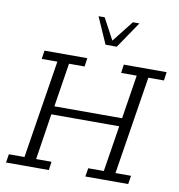

<svg xmlns="http://www.w3.org/2000/svg" viewBox="-87 -878 892 958"><g transform="rotate(10 359.0 -399.5)"><path d="M7 0 14 -43H93L172 -540H93L99 -583H316L310 -540H231L196 -318H539L574 -540H495L501 -583H718L712 -540H633L554 -43H633L626 0H409L416 -43H495L532 -276H188L152 -43H230L224 0ZM394 -665 335 -799H366L424 -691L509 -799H542L451 -665Z"/></g></svg>

Font: Rokkitt SemiBold Light
Style: Italic
Weight: 300
Italic angle: -9°
Version: Version 3.103